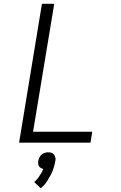

<svg xmlns="http://www.w3.org/2000/svg" viewBox="-20 -755 640 1016"><path d="M81 0 202 -735H267L155 -58H468L459 0ZM195 241 161 208Q166 204 170 200Q174 196 178 191.5Q182 187 185 182Q188 177 191 172.5Q194 168 198 161.5Q202 155 204 152V149L209 139Q206 138 202.5 137Q199 136 196.5 134Q194 132 191.5 130.5Q189 129 187 126Q185 123 184 120.5Q183 118 182.5 114.5Q182 111 182 107Q182 103 182 101L183 95Q184 91 185 87Q186 83 188 79Q190 75 192.5 71.5Q195 68 198 65Q201 62 204.5 59.5Q208 57 212 55.5Q216 54 221.5 52.5Q227 51 229 51H235Q239 51 243 51.5Q247 52 251 53Q255 54 258 56Q261 58 263.5 60.5Q266 63 268 66.5Q270 70 271.5 73.5Q273 77 273.5 82Q274 87 274 89L273 95Q272 101 271 106.5Q270 112 268.5 117.5Q267 123 265 129Q263 135 261.5 140.5Q260 146 257.5 151.5Q255 157 252.5 162.5Q250 168 247 173Q244 178 241 183.5Q238 189 234.5 195Q231 201 228 205.5Q225 210 220.5 216Q216 222 214 224Z"/></svg>

Font: Iosevka Aile Light Oblique
Style: Regular
Weight: 300
Italic angle: -9°
Designer: Belleve Invis
Foundry: Belleve Invis
Version: Version 31.1.0; ttfautohint (v1.8.4)